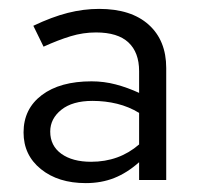

<svg xmlns="http://www.w3.org/2000/svg" viewBox="-20 -727 448 432"><path d="M173 -315Q111 -315 72 -346.5Q33 -378 33 -429Q33 -482 74 -513Q115 -544 186 -544Q214 -544 240.5 -537Q267 -530 293 -518V-567Q293 -609 269 -631.5Q245 -654 196 -654Q167 -654 139 -645.5Q111 -637 78 -622Q72 -634 66.5 -645.5Q61 -657 55 -669Q97 -689 132.5 -698Q168 -707 203 -707Q275 -707 314.5 -671.5Q354 -636 354 -574V-322H293V-362Q266 -338 237 -326.5Q208 -315 173 -315ZM93 -431Q93 -399 118 -381Q143 -363 185 -363Q248 -363 293 -402V-473Q270 -487 243.5 -493.5Q217 -500 188 -500Q143 -500 118 -480Q93 -460 93 -431Z"/></svg>

Font: Rosa Sans Light
Style: Regular
Weight: 300
Designer: Pentagram / MCKL
Foundry: Pentagram / MCKL
Version: Version 1.005;September 16, 2019;FontCreator 11.5.0.2425 64-